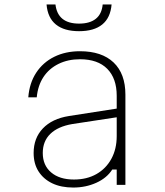

<svg xmlns="http://www.w3.org/2000/svg" viewBox="-20 -830 740 862"><path d="M514 -344V-305L304 -273Q240 -262 206 -229Q172 -196 172 -143Q172 -88 209.5 -56Q247 -24 312 -24Q370 -24 413 -48.5Q456 -73 480 -117Q504 -161 504 -219V-400Q504 -478 461.5 -521Q419 -564 339 -564Q285 -564 242.5 -543Q200 -522 175 -484Q150 -446 145 -393H107Q112 -457 142.5 -503.5Q173 -550 223.5 -575Q274 -600 339 -600Q437 -600 490 -549.5Q543 -499 543 -405V0H504V-69H484Q460 -31 412.5 -9.5Q365 12 309 12Q254 12 214.5 -7Q175 -26 153 -60.5Q131 -95 131 -143Q131 -210 172.5 -253.5Q214 -297 289 -309ZM229 -810Q234 -767 260.5 -745.5Q287 -724 335 -724Q383 -724 410 -745.5Q437 -767 441 -810H481Q476 -750 439 -720Q402 -690 335 -690Q268 -690 231 -720Q194 -750 189 -810Z"/></svg>

Font: Martian Mono SemiExpanded Thin
Style: Regular
Weight: 250
Monospace: yes
Version: Version 0.930